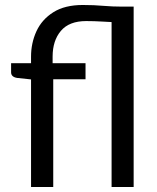

<svg xmlns="http://www.w3.org/2000/svg" viewBox="-20 -750 630 770"><path d="M516 0H427.5V-661.5Q406 -662.5 390.5 -663.5Q372 -664.5 357.8 -665Q343.5 -665.5 325.5 -665.5Q257.5 -665.5 224.2 -626.2Q191 -587 191 -523V-496.5H323V-432H193.5V0H104.5V-431.5L48.5 -437.5Q24.5 -441.5 24.5 -460V-496.5H104.5V-523Q104.5 -577.5 126.2 -624.8Q148 -672 194 -701Q240 -730 312 -730Q357.5 -730 396 -726.5Q431.5 -723.5 466.5 -723.5H516Z"/></svg>

Font: Verano Sans
Style: Regular
Weight: 400
Designer: Lukasz Dziedzic with Adam Twardoch and Botio Nikoltchev
Foundry: tyPoland Lukasz Dziedzic
Version: Version 3.001;December 28, 2019;FontCreator 12.0.0.2547 64-b